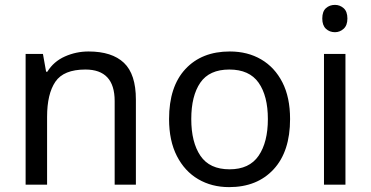

<svg xmlns="http://www.w3.org/2000/svg" viewBox="-20 -757 1521 787"><path d="M343 -546Q439 -546 488 -499.5Q537 -453 537 -349V0H450V-343Q450 -472 330 -472Q241 -472 207 -422Q173 -372 173 -278V0H85V-536H156L169 -463H174Q200 -505 246 -525.5Q292 -546 343 -546Z M1169 -269Q1169 -136 1101.5 -63Q1034 10 919 10Q848 10 792.5 -22.5Q737 -55 705 -117.5Q673 -180 673 -269Q673 -402 740 -474Q807 -546 922 -546Q995 -546 1050.5 -513.5Q1106 -481 1137.5 -419.5Q1169 -358 1169 -269ZM764 -269Q764 -174 801.5 -118.5Q839 -63 921 -63Q1002 -63 1040 -118.5Q1078 -174 1078 -269Q1078 -364 1040 -418Q1002 -472 920 -472Q838 -472 801 -418Q764 -364 764 -269Z M1353 -737Q1373 -737 1388.5 -723.5Q1404 -710 1404 -681Q1404 -653 1388.5 -639Q1373 -625 1353 -625Q1331 -625 1316 -639Q1301 -653 1301 -681Q1301 -710 1316 -723.5Q1331 -737 1353 -737ZM1396 -536V0H1308V-536Z"/></svg>

Font: Noto Znamenny Musical Notation
Style: Regular
Weight: 400
Version: Version 1.003; ttfautohint (v1.8.4.7-5d5b)